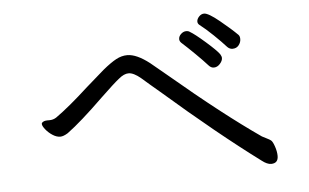

<svg xmlns="http://www.w3.org/2000/svg" viewBox="-44 -718 1087 675"><g transform="rotate(-5 500.0 -380.5)"><path d="M769 -530Q752 -549 725.5 -574.5Q699 -600 678 -616Q672 -621 672 -628Q672 -637 680 -645.5Q688 -654 698 -654Q713 -654 751.5 -622.5Q790 -591 812 -569Q817 -564 817 -554Q817 -542 809 -532Q801 -522 787 -522Q777 -522 769 -530ZM97 -321Q103 -328 117 -328H124Q137 -328 148 -335Q195 -368 266 -433Q287 -452 329 -488Q357 -511 376.5 -521.5Q396 -532 416 -532Q449 -532 494 -497Q504 -489 552 -449Q733 -296 863 -206Q870 -202 879.5 -197.5Q889 -193 894 -189Q900 -184 906 -166Q912 -148 912 -133Q912 -107 887 -107Q873 -107 855 -121Q707 -231 521 -393Q504 -407 488 -421Q472 -435 458 -447Q433 -468 415 -468Q399 -468 380 -452Q361 -437 313 -391Q233 -313 184 -277Q168 -267 157 -267Q144 -267 130 -276Q116 -285 106 -297.5Q96 -310 96 -317Q96 -320 97 -321ZM630 -598Q638 -598 643 -594Q659 -585 695.5 -553Q732 -521 742 -507Q747 -499 747 -493Q747 -483 737.5 -472.5Q728 -462 716 -462Q706 -462 698 -471Q681 -490 655 -515.5Q629 -541 609 -559Q603 -565 603 -572Q603 -582 611.5 -590Q620 -598 630 -598Z"/></g></svg>

Font: Iansui 0.93
Style: Regular
Weight: 400
Designer: But Ko / Fontworks Inc.
Foundry: zi-hi.com / Fontworks Inc.
Version: Version 0.931